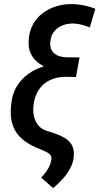

<svg xmlns="http://www.w3.org/2000/svg" viewBox="-20 -742 494 955"><path d="M454.1 -698.2 426.8 -606Q412.6 -611.3 398.9 -615.5Q385.3 -619.6 370.8 -622.3Q356.4 -625 341.3 -625Q314.9 -625 291 -615.7Q267.1 -606.4 251 -587.6Q234.9 -568.8 231 -541Q228 -520.5 232.2 -504.9Q236.3 -489.3 247.1 -479Q257.8 -468.8 273.2 -463.4Q288.6 -458 308.6 -457L375.5 -456.5L362.8 -386.7L308.1 -387.2Q273.4 -387.7 239.7 -396.5Q206.1 -405.3 178.5 -423.6Q150.9 -441.9 135.5 -470.5Q120.1 -499 122.6 -538.6Q124.5 -583.5 142.6 -617.7Q160.6 -651.9 190.4 -675Q220.2 -698.2 258.3 -710.2Q296.4 -722.2 338.4 -721.7Q358.9 -721.2 378.2 -718.5Q397.5 -715.8 416.5 -710.7Q435.5 -705.6 454.1 -698.2ZM303.2 -426.8 370.1 -426.3 357.9 -358.9 306.2 -359.9Q260.3 -359.4 226.3 -342.5Q192.4 -325.7 171.9 -293.7Q151.4 -261.7 146.5 -216.3Q143.6 -190.9 148.4 -166.3Q153.3 -141.6 167.7 -122.1Q182.1 -102.5 208 -92.3L248 -80.1Q276.9 -70.3 300 -57.1Q323.2 -43.9 336.4 -22.2Q349.6 -0.5 347.2 32.7Q345.7 64.5 329.8 94Q314 123.5 291 148.9Q268.1 174.3 244.1 193.4L185.1 141.6Q196.8 128.9 207.3 115Q217.8 101.1 225.3 85.7Q232.9 70.3 235.4 52.7Q237.3 40 232.4 32Q227.5 23.9 219 18.6Q210.4 13.2 200.2 8.8L181.2 0.5Q141.1 -14.6 112.1 -33.9Q83 -53.2 64.5 -78.4Q45.9 -103.5 38.3 -137.2Q30.8 -170.9 34.7 -214.8Q38.6 -270 62 -309.8Q85.4 -349.6 122.6 -375.7Q159.7 -401.9 206.1 -414.3Q252.4 -426.8 303.2 -426.8Z"/></svg>

Font: Roboto Condensed Medium
Style: Italic
Weight: 500
Italic angle: -12°
Designer: Christian Robertson
Foundry: Google
Version: Version 3.0; 2020